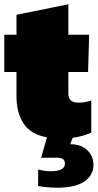

<svg xmlns="http://www.w3.org/2000/svg" viewBox="-25 -636 456 896"><path d="M241 240Q229 240 211 239Q193 238 177 236Q161 234 153 232V155Q182 163 211 163Q278 163 278 128Q278 112 268 106Q258 100 241 100H167L194 5Q118 -9 85 -59.5Q52 -110 52 -186V-300H-5V-474H52V-567L294 -616V-474H391L386 -300H294V-199Q294 -157 341 -157Q372 -157 401 -167V-17Q360 1 314 7L303 37Q353 37 382 64.5Q411 92 411 133Q411 182 368.5 211Q326 240 241 240Z"/></svg>

Font: Boz Display
Style: Regular
Weight: 900
Version: Version 2.000; ttfautohint (v1.8.3)